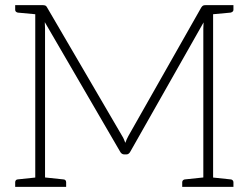

<svg xmlns="http://www.w3.org/2000/svg" viewBox="-20 -726 965 746"><path d="M117 0V-706H146Q152 -706 156 -704.5Q160 -703 163 -697L455 -197Q459 -191 461.5 -184.5Q464 -178 467 -171Q469 -177 472 -184Q475 -191 479 -198L762 -697Q766 -703 769.5 -704.5Q773 -706 779 -706H808V0H770V-616Q770 -621 770.5 -627Q771 -633 771 -639L487 -138Q481 -126 471 -126H463Q452 -126 446 -138L154 -640Q154 -634 154.5 -627.5Q155 -621 155 -616V0ZM39 0V-18Q39 -23 42 -26Q45 -29 49 -29L125 -37L130 0ZM146 0 150 -37 226 -29Q231 -29 234 -26Q237 -23 237 -18V0ZM130 -706 125 -670 49 -677Q45 -678 42 -680.5Q39 -683 39 -688V-706ZM688 0V-18Q688 -23 691.5 -26Q695 -29 699 -29L775 -37L780 0ZM795 0 800 -37 876 -29Q880 -29 883.5 -26Q887 -23 887 -18V0ZM887 -706V-688Q887 -683 883.5 -680.5Q880 -678 876 -677L800 -670L795 -706Z"/></svg>

Font: Aleo ExtraLight
Style: Regular
Weight: 250
Designer: Alessio Laiso
Foundry: Alessio Laiso
Version: Version 2.001;gftools[0.9.29]